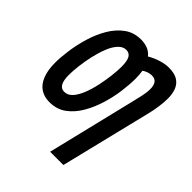

<svg xmlns="http://www.w3.org/2000/svg" viewBox="-201 -656 962 962"><g transform="rotate(45 280.0 -175.0)"><path d="M315 185 428 -281Q435 -310 441.5 -339Q448 -368 448 -392Q448 -417 438 -431.5Q428 -446 405 -446Q393 -446 379.5 -441.5Q366 -437 355 -429Q357 -416 358 -403Q359 -390 359 -376Q359 -337 352.5 -287Q346 -237 330.5 -185Q315 -133 289 -88Q263 -43 225.5 -15.5Q188 12 136 12Q99 12 72.5 -5.5Q46 -23 31.5 -59Q17 -95 17 -148Q17 -186 24 -236.5Q31 -287 46.5 -339Q62 -391 88 -435.5Q114 -480 151.5 -507.5Q189 -535 240 -535Q266 -535 287.5 -526.5Q309 -518 324 -499Q349 -514 380 -524Q411 -534 438 -534Q479 -534 502 -519Q525 -504 534.5 -478.5Q544 -453 544 -421Q544 -393 539 -359Q534 -325 527 -298L409 185ZM152 -77Q177 -77 195.5 -97.5Q214 -118 227.5 -152Q241 -186 249.5 -225.5Q258 -265 262.5 -302.5Q267 -340 267 -368Q267 -410 256.5 -428Q246 -446 224 -446Q201 -446 182 -425.5Q163 -405 149.5 -371Q136 -337 127 -297Q118 -257 113.5 -219.5Q109 -182 109 -154Q109 -114 120 -95.5Q131 -77 152 -77Z"/></g></svg>

Font: Ubuntu Sans Mono Medium
Style: Italic
Weight: 500
Italic angle: -13.5°
Monospace: yes
Designer: Dalton Maag Ltd
Foundry: Dalton Maag Ltd
Version: Version 1.006